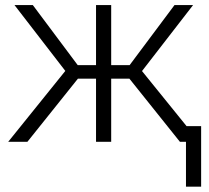

<svg xmlns="http://www.w3.org/2000/svg" viewBox="-20 -548 807 742"><path d="M480 -244.1H409.7V0H351.1V-244.1H281.2L85.9 0H11.7L232.4 -273.9L36.1 -528.3H106.9L280.3 -296.4H351.1V-528.3H409.7V-296.4H481L654.3 -528.3H726.1L528.8 -273.4L750 0H675.3ZM757.3 173.3H698.7V-60.5H757.3Z"/></svg>

Font: Roboto Web
Style: Light
Weight: 300
Designer: Google
Version: Version 1.200310; 2013